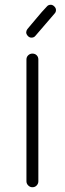

<svg xmlns="http://www.w3.org/2000/svg" viewBox="-20 -786 272 806"><path d="M209 -729Q189 -706 169 -682.5Q149 -659 129 -636Q123 -628 112 -628Q103 -628 96.5 -635.5Q90 -643 90 -650Q90 -657 95 -664Q115 -687 135 -711.5Q155 -736 177 -759Q183 -766 193 -766Q201 -766 208 -759Q215 -752 215 -744Q215 -735 209 -729ZM91 -536Q91 -547 98.5 -554Q106 -561 116 -561Q127 -561 134 -554Q141 -547 141 -536V-25Q141 -15 134 -7.5Q127 0 116 0Q106 0 98.5 -7.5Q91 -15 91 -25Z"/></svg>

Font: Hubballi
Style: Regular
Weight: 400
Designer: Erin McLaughlin
Version: Version 1.000; ttfautohint (v1.8.3)